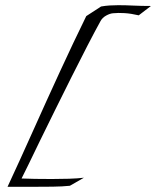

<svg xmlns="http://www.w3.org/2000/svg" viewBox="-20 -615 601 739"><path d="M9 104Q56 3 107 -111Q158 -225 210.5 -339Q263 -453 312 -553L369 -590Q386 -593 402.5 -594Q419 -595 435 -595Q463 -595 493.5 -593.5Q524 -592 561 -592L514 -556Q484 -563 459.5 -564.5Q435 -566 415 -564Q403 -563 388.5 -555Q374 -547 367 -534Q346 -496 317 -440Q288 -384 256 -320Q224 -256 192.5 -192.5Q161 -129 134 -73.5Q107 -18 88.5 20.5Q70 59 63 72Q84 73 114.5 73.5Q145 74 179 74Q212 74 245 73Q278 72 303 69L249 100Q221 103 183 103.5Q145 104 105 104Z"/></svg>

Font: Italianno
Style: Regular
Weight: 400
Designer: Robert E. Leuschke
Foundry: Robert E. Leuschke
Version: Version 1.100; ttfautohint (v1.8.3)